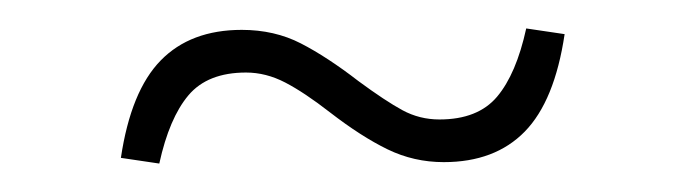

<svg xmlns="http://www.w3.org/2000/svg" viewBox="-20 -353 482 135"><path d="M65 -242Q72 -289 93 -310.5Q114 -332 150 -332Q173 -332 191.5 -322.5Q210 -313 232 -296Q251 -282 263 -275.5Q275 -269 289 -269Q316 -269 329.5 -285Q343 -301 350 -333L377 -329Q370 -282 349 -260.5Q328 -239 292 -239Q271 -239 252.5 -248Q234 -257 212 -274Q194 -288 180.5 -295Q167 -302 153 -302Q126 -302 112.5 -286Q99 -270 92 -238Z"/></svg>

Font: Athiti ExtraLight
Style: Regular
Weight: 275
Designer: CadsonDemak Team
Foundry: CadsonDemak
Version: Version 1.033